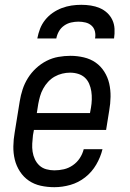

<svg xmlns="http://www.w3.org/2000/svg" viewBox="-20 -770 540 798"><path d="M206 8Q177 8 149.5 2Q122 -4 100 -19Q78 -34 63 -57Q48 -80 41.5 -106.5Q35 -133 35.5 -162Q36 -191 41 -219L62 -349Q66 -374 74 -398.5Q82 -423 96 -445.5Q110 -468 130 -486.5Q150 -505 173.5 -517Q197 -529 222.5 -533.5Q248 -538 273 -538Q301 -538 328.5 -531.5Q356 -525 377.5 -510Q399 -495 413.5 -472Q428 -449 434 -422.5Q440 -396 439.5 -367.5Q439 -339 434 -311L421 -230H121L117 -208Q115 -191 114 -173.5Q113 -156 115.5 -139.5Q118 -123 125 -108Q132 -93 144 -82Q156 -71 172.5 -66.5Q189 -62 206 -62Q226 -62 245.5 -66.5Q265 -71 282.5 -83Q300 -95 311.5 -112.5Q323 -130 328 -150H406Q398 -117 380 -86Q362 -55 334 -33Q306 -11 272.5 -1.5Q239 8 206 8ZM133 -300H354L358 -322Q361 -339 361.5 -356.5Q362 -374 359.5 -390.5Q357 -407 350.5 -422Q344 -437 332.5 -447.5Q321 -458 305 -463Q289 -468 271 -468Q255 -468 238.5 -464Q222 -460 207 -451.5Q192 -443 180 -430Q168 -417 159.5 -401.5Q151 -386 146.5 -370Q142 -354 139 -338ZM135 -610Q139 -631 146.5 -650.5Q154 -670 167.5 -687Q181 -704 199 -716.5Q217 -729 237 -736.5Q257 -744 277 -747Q297 -750 318 -750Q338 -750 357.5 -747Q377 -744 394.5 -736.5Q412 -729 425.5 -716.5Q439 -704 447 -687Q455 -670 456 -650Q457 -630 454 -610H375Q378 -625 374.5 -639.5Q371 -654 360.5 -663.5Q350 -673 335.5 -676.5Q321 -680 306 -680Q291 -680 275.5 -676.5Q260 -673 246.5 -663.5Q233 -654 225 -640Q217 -626 214 -610Z"/></svg>

Font: Iosevka Curly Slab Oblique
Style: Regular
Weight: 400
Italic angle: -9°
Monospace: yes
Designer: Belleve Invis
Foundry: Belleve Invis
Version: Version 11.1.0; ttfautohint (v1.8.3)